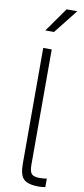

<svg xmlns="http://www.w3.org/2000/svg" viewBox="-118 -1149 526 1201"><g transform="rotate(10 144.5 -548.0)"><path d="M94 0ZM100 -108V-846H154V-114Q154 -71 167.5 -56Q181 -41 218 -41Q244 -41 264 -45V9Q244 13 223 13Q155 13 127.5 -12.5Q100 -38 100 -108ZM202 -1109H270L149 -956H94Z"/></g></svg>

Font: Biryani UltraLight
Style: Regular
Weight: 250
Designer: Dan Reynolds and Mathieu Réguer
Foundry: Dan Reynolds and Mathieu Réguer
Version: Version 1.003; ttfautohint (v1.1) -l 5 -r 5 -G 72 -x 0 -D la